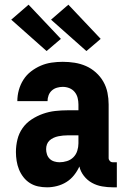

<svg xmlns="http://www.w3.org/2000/svg" viewBox="-20 -792 540 820"><path d="M181 8Q161 8 142.5 4Q124 0 108 -10Q92 -20 80 -35.5Q68 -51 61 -68.5Q54 -86 51 -105Q48 -124 48 -143Q48 -170 54.5 -196.5Q61 -223 76.5 -245Q92 -267 115 -282Q138 -297 163.5 -306Q189 -315 215.5 -318Q242 -321 269 -321H315V-346Q315 -360 311.5 -374Q308 -388 299 -399Q290 -410 276.5 -415.5Q263 -421 248 -421Q236 -421 223.5 -417.5Q211 -414 201.5 -405.5Q192 -397 187.5 -385Q183 -373 183 -360H54Q54 -384 60.5 -407.5Q67 -431 80 -451.5Q93 -472 112.5 -487Q132 -502 154 -511.5Q176 -521 200 -524.5Q224 -528 248 -528Q274 -528 299 -524Q324 -520 347 -510Q370 -500 389.5 -482.5Q409 -465 421.5 -443Q434 -421 439 -396Q444 -371 444 -346V-117Q444 -110 449 -104.5Q454 -99 462 -99H479V8H462Q439 8 416 4Q393 0 373 -11Q353 -22 338.5 -40.5Q324 -59 319 -81Q310 -61 296 -43.5Q282 -26 263.5 -14.5Q245 -3 223.5 2.5Q202 8 181 8ZM234 -99Q250 -99 266 -104Q282 -109 293.5 -120.5Q305 -132 310 -148Q315 -164 315 -180V-214H269Q259 -214 249 -213Q239 -212 229 -210Q219 -208 209 -203.5Q199 -199 191.5 -192Q184 -185 180.5 -175.5Q177 -166 177 -155Q177 -144 180.5 -133Q184 -122 192 -114Q200 -106 211.5 -102.5Q223 -99 234 -99ZM349 -574 198 -708 272 -772 410 -626 375 -596ZM179 -574 28 -708 102 -772 240 -626Z"/></svg>

Font: Iosevka SS18 Heavy
Style: Regular
Weight: 900
Monospace: yes
Designer: Belleve Invis
Foundry: Belleve Invis
Version: Version 25.1.1; ttfautohint (v1.8.4)